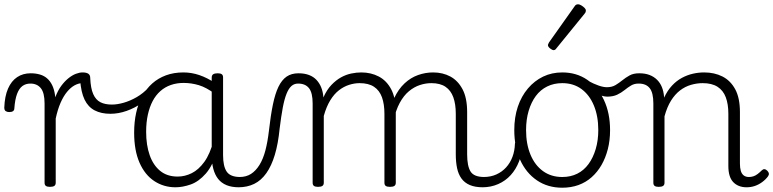

<svg xmlns="http://www.w3.org/2000/svg" viewBox="-76 -857 3608 896"><path d="M157 15Q144 15 138 10.5Q132 6 132 -4V-374Q132 -424 114.5 -445.5Q97 -467 66 -467Q44 -467 28.5 -455.5Q13 -444 3.5 -418.5Q-6 -393 -9 -352Q-9 -343 -15 -338.5Q-21 -334 -33 -334Q-43 -334 -49.5 -338.5Q-56 -343 -56 -355Q-54 -408 -38.5 -443.5Q-23 -479 4 -497Q31 -515 67 -515Q90 -515 109.5 -509.5Q129 -504 143.5 -491.5Q158 -479 167.5 -459.5Q177 -440 181 -412L182 -403Q194 -435 210 -456.5Q226 -478 243.5 -492Q261 -506 278 -512.5Q295 -519 309 -519Q319 -519 324.5 -511.5Q330 -504 330 -494Q330 -484 324.5 -476.5Q319 -469 309 -469Q291 -469 272.5 -459Q254 -449 237 -428.5Q220 -408 206.5 -377Q193 -346 184 -304V-4Q184 6 177.5 10.5Q171 15 157 15Z M439 -326Q396 -326 365.5 -342Q335 -358 318.5 -392.5Q302 -427 298 -484L309 -519Q327 -519 336 -513Q345 -507 345 -494Q347 -445 359 -418Q371 -391 392.5 -380Q414 -369 446 -369Q471 -369 501 -377.5Q531 -386 561.5 -403.5Q592 -421 618 -449Q627 -458 635.5 -456Q644 -454 647 -445.5Q650 -437 641 -426Q619 -399 586 -376Q553 -353 515 -339.5Q477 -326 439 -326Z M743 17Q688 17 644 -12Q600 -41 575 -98Q550 -155 550 -238Q550 -288 559.5 -331Q569 -374 588 -408.5Q607 -443 634.5 -467.5Q662 -492 698.5 -505.5Q735 -519 780 -519Q818 -519 854.5 -506.5Q891 -494 927 -470V-419Q887 -449 852 -459.5Q817 -470 781 -470Q749 -470 721.5 -460.5Q694 -451 672.5 -432Q651 -413 636.5 -385.5Q622 -358 614 -322Q606 -286 606 -242Q606 -180 622.5 -133Q639 -86 671.5 -59.5Q704 -33 753 -33Q787 -33 819 -49Q851 -65 877.5 -101.5Q904 -138 921 -202L939 -159Q918 -85 884.5 -47Q851 -9 813.5 4Q776 17 743 17ZM1039 17Q1005 17 981 7Q957 -3 942 -22Q927 -41 919.5 -69Q912 -97 912 -132V-495Q912 -506 919 -510.5Q926 -515 940 -515Q953 -515 959 -510.5Q965 -506 965 -496V-133Q965 -81 982 -56Q999 -31 1045 -31Q1052 -31 1056 -23.5Q1060 -16 1059.5 -7Q1059 2 1054.5 9.5Q1050 17 1039 17Z M1036 17Q1027 17 1022.5 9.5Q1018 2 1018.5 -7Q1019 -16 1025 -23.5Q1031 -31 1042 -31Q1073 -31 1095.5 -45.5Q1118 -60 1135 -87.5Q1152 -115 1162.5 -155Q1173 -195 1179 -247Q1187 -318 1197.5 -369Q1208 -420 1223.5 -452Q1239 -484 1261.5 -499.5Q1284 -515 1317 -515Q1326 -515 1330.5 -508Q1335 -501 1334.5 -491.5Q1334 -482 1329 -474.5Q1324 -467 1315 -467Q1297 -467 1284 -455.5Q1271 -444 1261 -419Q1251 -394 1243.5 -354Q1236 -314 1229 -257Q1222 -186 1206.5 -134.5Q1191 -83 1167 -49Q1143 -15 1110.5 1Q1078 17 1036 17Z M1408 15Q1395 15 1389 10.5Q1383 6 1383 -4V-374Q1383 -424 1366 -445.5Q1349 -467 1315 -467Q1304 -467 1298 -474.5Q1292 -482 1292.5 -491.5Q1293 -501 1299 -508Q1305 -515 1317 -515Q1345 -515 1366 -507Q1387 -499 1401 -484Q1415 -469 1423 -449Q1431 -429 1433 -405V-402Q1449 -438 1470.5 -460.5Q1492 -483 1515.5 -496Q1539 -509 1563.5 -514Q1588 -519 1610 -519Q1655 -519 1691.5 -500Q1728 -481 1749.5 -440.5Q1771 -400 1771 -334V-4Q1771 6 1764.5 10.5Q1758 15 1744 15Q1730 15 1724 10.5Q1718 6 1718 -4V-326Q1718 -371 1706.5 -403Q1695 -435 1669.5 -452Q1644 -469 1602 -469Q1578 -469 1553 -461Q1528 -453 1505.5 -435.5Q1483 -418 1465 -388.5Q1447 -359 1435 -316V-4Q1435 6 1428.5 10.5Q1422 15 1408 15ZM2178 17Q2141 17 2116.5 6.5Q2092 -4 2077.5 -24Q2063 -44 2057 -72.5Q2051 -101 2051 -137V-326Q2051 -371 2039.5 -403Q2028 -435 2003 -452Q1978 -469 1937 -469Q1910 -469 1883 -460Q1856 -451 1832 -431Q1808 -411 1789.5 -377Q1771 -343 1760 -292H1736Q1743 -355 1763 -398Q1783 -441 1812 -468Q1841 -495 1875.5 -507Q1910 -519 1945 -519Q1990 -519 2025.5 -500Q2061 -481 2082.5 -440.5Q2104 -400 2104 -334V-137Q2104 -82 2120 -56.5Q2136 -31 2184 -31Q2193 -31 2197.5 -23.5Q2202 -16 2201.5 -7Q2201 2 2195 9.5Q2189 17 2178 17Z M2175 17Q2164 17 2158.5 9.5Q2153 2 2153.5 -7Q2154 -16 2161 -23.5Q2168 -31 2181 -31Q2214 -31 2240.5 -43Q2267 -55 2286 -76Q2305 -97 2315.5 -125Q2326 -153 2327 -186Q2328 -198 2337 -201.5Q2346 -205 2354.5 -201.5Q2363 -198 2362 -186Q2361 -142 2346.5 -104.5Q2332 -67 2307.5 -40Q2283 -13 2249 2Q2215 17 2175 17Z M2548 19Q2480 19 2429.5 -15.5Q2379 -50 2351.5 -110.5Q2324 -171 2324 -250Q2324 -310 2340.5 -359Q2357 -408 2387.5 -444Q2418 -480 2458.5 -499.5Q2499 -519 2548 -519Q2614 -519 2664 -485Q2714 -451 2742.5 -390Q2771 -329 2771 -250Q2771 -202 2760.5 -161Q2750 -120 2731 -87Q2712 -54 2685 -30Q2658 -6 2623.5 6.5Q2589 19 2548 19ZM2548 -31Q2587 -31 2618 -46.5Q2649 -62 2670.5 -91.5Q2692 -121 2704 -161.5Q2716 -202 2716 -250Q2716 -315 2695.5 -364.5Q2675 -414 2637.5 -441.5Q2600 -469 2548 -469Q2509 -469 2477.5 -453.5Q2446 -438 2424.5 -409Q2403 -380 2391 -339.5Q2379 -299 2379 -250Q2379 -185 2399.5 -135.5Q2420 -86 2458 -58.5Q2496 -31 2548 -31Z M2757 -406Q2746 -406 2729.5 -411Q2713 -416 2695 -425Q2677 -434 2659 -445Q2651 -450 2649.5 -457Q2648 -464 2650.5 -470.5Q2653 -477 2657.5 -480.5Q2662 -484 2666 -481Q2696 -465 2718 -457.5Q2740 -450 2756 -450Q2780 -450 2796.5 -460Q2813 -470 2828.5 -482.5Q2844 -495 2862 -505Q2880 -515 2907 -515Q2915 -515 2919.5 -508Q2924 -501 2924 -491.5Q2924 -482 2919 -474.5Q2914 -467 2904 -467Q2884 -467 2869 -458Q2854 -449 2838.5 -436.5Q2823 -424 2804 -415Q2785 -406 2757 -406Z M2508 -623Q2501 -623 2491 -631Q2481 -639 2481 -647Q2481 -649 2482.5 -651.5Q2484 -654 2486 -659L2605 -827Q2608 -832 2612 -834.5Q2616 -837 2622 -837Q2628 -837 2636.5 -832Q2645 -827 2651.5 -820.5Q2658 -814 2658 -808Q2658 -803 2657 -800.5Q2656 -798 2652 -793L2521 -632Q2515 -623 2508 -623Z M2998 15Q2985 15 2979 10.5Q2973 6 2973 -4V-374Q2973 -424 2956 -445.5Q2939 -467 2905 -467Q2895 -467 2890.5 -474.5Q2886 -482 2886 -491.5Q2886 -501 2891.5 -508Q2897 -515 2907 -515Q2935 -515 2955.5 -507Q2976 -499 2990.5 -484.5Q3005 -470 3013 -450Q3021 -430 3023 -405V-401Q3039 -435 3060 -457.5Q3081 -480 3106 -493.5Q3131 -507 3157.5 -513Q3184 -519 3210 -519Q3258 -519 3295.5 -500Q3333 -481 3355 -440.5Q3377 -400 3377 -334V-94Q3377 -74 3381 -60Q3385 -46 3394.5 -38.5Q3404 -31 3419 -31Q3429 -31 3439 -34Q3449 -37 3459 -44.5Q3469 -52 3479 -62Q3485 -68 3491.5 -67.5Q3498 -67 3505 -60Q3511 -54 3512 -47.5Q3513 -41 3508 -34Q3497 -19 3480.5 -7Q3464 5 3446 11Q3428 17 3408 17Q3388 17 3372 10.5Q3356 4 3345 -8Q3334 -20 3328.5 -38.5Q3323 -57 3323 -82V-326Q3323 -371 3311 -403Q3299 -435 3272.5 -452Q3246 -469 3203 -469Q3176 -469 3148.5 -461Q3121 -453 3097.5 -435Q3074 -417 3055.5 -387.5Q3037 -358 3025 -314V-4Q3025 6 3018.5 10.5Q3012 15 2998 15Z"/></svg>

Font: Playwrite US Modern ExtraLight
Style: Regular
Weight: 250
Designer: Veronika Burian, José Scaglione
Foundry: TypeTogether
Version: Version 1.003